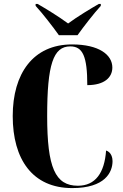

<svg xmlns="http://www.w3.org/2000/svg" viewBox="-20 -951 631 981"><path d="M281 -771H376C408 -816 460 -883 495 -921V-931H485C445 -908 375 -866 328 -831C281 -866 212 -908 172 -931H162V-921C197 -883 249 -816 281 -771ZM349 10C517 10 555 -71 555 -128C555 -143 550 -173 522 -182C514 -67 467 -2 378 -2C262 -2 221 -95 221 -358C221 -621 252 -714 339 -714C403 -714 426 -663 426 -516C513 -516 554 -555 554 -606C554 -671 486 -724 348 -724C149 -724 45 -575 45 -358C45 -137 146 10 349 10Z"/></svg>

Font: Noto Serif Display ExtraCondensed Black
Style: Regular
Weight: 900
Width: 2
Designer: Monotype Design Team
Foundry: Monotype Imaging Inc.
Version: Version 2.009